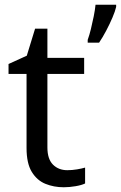

<svg xmlns="http://www.w3.org/2000/svg" viewBox="-20 -780 510 810"><path d="M264 -62Q284 -62 305 -65.5Q326 -69 339 -73V-6Q325 1 299 5.5Q273 10 249 10Q207 10 171.5 -4.5Q136 -19 114 -55Q92 -91 92 -156V-468H16V-510L93 -545L128 -659H180V-536H335V-468H180V-158Q180 -109 203.5 -85.5Q227 -62 264 -62ZM470 -751Q466 -733 454.5 -706Q443 -679 428 -650.5Q413 -622 398 -600H350V-612Q357 -631 363.5 -657.5Q370 -684 375.5 -711.5Q381 -739 383 -760H470Z"/></svg>

Font: Noto Sans Elymaic
Style: Regular
Weight: 400
Designer: Morgane Pierson
Foundry: Google LLC
Version: Version 1.002; ttfautohint (v1.8.4.7-5d5b)